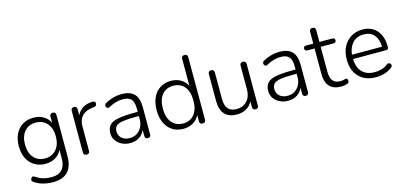

<svg xmlns="http://www.w3.org/2000/svg" viewBox="-73 -1233 4106 1942"><g transform="rotate(-15 1979.5 -261.5)"><path d="M275 -65Q349 -65 393 -116Q437 -167 437 -253Q437 -339 393 -389.5Q349 -440 275 -440Q201 -440 157.5 -389.5Q114 -339 114 -253Q114 -167 157.5 -116Q201 -65 275 -65ZM291 188Q238 188 187.5 174.5Q137 161 97 132Q82 123 83 108.5Q84 94 95 84.5Q106 75 120 83Q164 112 203.5 123.5Q243 135 289 135Q362 135 399.5 95.5Q437 56 437 -20V-113Q416 -65 370.5 -38Q325 -11 267 -11Q200 -11 151 -41.5Q102 -72 75.5 -126.5Q49 -181 49 -253Q49 -325 75.5 -379.5Q102 -434 151 -464Q200 -494 267 -494Q325 -494 370 -467.5Q415 -441 436 -395V-459Q436 -492 468 -492Q499 -492 499 -459V-29Q499 188 291 188Z M691 6Q659 6 659 -26V-459Q659 -492 690 -492Q721 -492 721 -459V-398Q743 -444 786.5 -469.5Q830 -495 887 -495Q899 -496 907 -490Q915 -484 915 -470Q915 -441 885 -438L871 -437Q801 -430 762 -390.5Q723 -351 723 -283V-26Q723 6 691 6Z M1148 8Q1100 8 1061 -11.5Q1022 -31 999.5 -64Q977 -97 977 -138Q977 -192 1004 -222.5Q1031 -253 1095 -265.5Q1159 -278 1270 -278H1301V-314Q1301 -380 1274.5 -410Q1248 -440 1189 -440Q1152 -440 1116 -430.5Q1080 -421 1041 -399Q1022 -389 1011 -399Q1000 -409 1001 -424.5Q1002 -440 1018 -448Q1059 -471 1103 -482.5Q1147 -494 1188 -494Q1277 -494 1320 -449.5Q1363 -405 1363 -310V-26Q1363 6 1333 6Q1302 6 1302 -26V-87Q1282 -42 1242 -17Q1202 8 1148 8ZM1301 -234H1271Q1182 -234 1132 -226Q1082 -218 1062 -198Q1042 -178 1042 -142Q1042 -98 1073 -70Q1104 -42 1157 -42Q1199 -42 1231.5 -62.5Q1264 -83 1282.5 -119Q1301 -155 1301 -200Z M1715 -45Q1789 -45 1832 -97Q1875 -149 1875 -243Q1875 -338 1832 -389Q1789 -440 1715 -440Q1642 -440 1598.5 -389Q1555 -338 1555 -243Q1555 -149 1598.5 -97Q1642 -45 1715 -45ZM1705 8Q1640 8 1591.5 -22.5Q1543 -53 1516.5 -109.5Q1490 -166 1490 -243Q1490 -320 1516.5 -376.5Q1543 -433 1591.5 -463.5Q1640 -494 1705 -494Q1764 -494 1808 -467.5Q1852 -441 1874 -395V-679Q1874 -711 1906 -711Q1938 -711 1938 -679V-26Q1938 6 1906 6Q1874 6 1874 -26V-90Q1852 -45 1807.5 -18.5Q1763 8 1705 8Z M2268 8Q2095 8 2095 -181V-459Q2095 -492 2126 -492Q2158 -492 2158 -459V-184Q2158 -114 2187 -80Q2216 -46 2277 -46Q2344 -46 2385.5 -91Q2427 -136 2427 -209V-459Q2427 -492 2459 -492Q2491 -492 2491 -459V-26Q2491 6 2461 6Q2429 6 2429 -26V-85Q2405 -39 2362.5 -15.5Q2320 8 2268 8Z M2801 8Q2753 8 2714 -11.5Q2675 -31 2652.5 -64Q2630 -97 2630 -138Q2630 -192 2657 -222.5Q2684 -253 2748 -265.5Q2812 -278 2923 -278H2954V-314Q2954 -380 2927.5 -410Q2901 -440 2842 -440Q2805 -440 2769 -430.5Q2733 -421 2694 -399Q2675 -389 2664 -399Q2653 -409 2654 -424.5Q2655 -440 2671 -448Q2712 -471 2756 -482.5Q2800 -494 2841 -494Q2930 -494 2973 -449.5Q3016 -405 3016 -310V-26Q3016 6 2986 6Q2955 6 2955 -26V-87Q2935 -42 2895 -17Q2855 8 2801 8ZM2954 -234H2924Q2835 -234 2785 -226Q2735 -218 2715 -198Q2695 -178 2695 -142Q2695 -98 2726 -70Q2757 -42 2810 -42Q2852 -42 2884.5 -62.5Q2917 -83 2935.5 -119Q2954 -155 2954 -200Z M3358 8Q3276 8 3235.5 -36.5Q3195 -81 3195 -163V-434H3121Q3092 -434 3092 -460Q3092 -485 3121 -485H3195V-609Q3195 -641 3227 -641Q3259 -641 3259 -609V-485H3392Q3421 -485 3421 -460Q3421 -434 3392 -434H3259V-171Q3259 -110 3283.5 -78.5Q3308 -47 3365 -47Q3385 -47 3398.5 -51.5Q3412 -56 3421 -56Q3429 -56 3434.5 -50.5Q3440 -45 3440 -31Q3440 -21 3436.5 -13.5Q3433 -6 3423 -3Q3412 1 3393 4.5Q3374 8 3358 8Z M3722 8Q3610 8 3545 -58.5Q3480 -125 3480 -241Q3480 -317 3509 -373.5Q3538 -430 3590 -462Q3642 -494 3710 -494Q3806 -494 3860.5 -431Q3915 -368 3915 -258Q3915 -230 3889 -230H3543Q3546 -140 3592.5 -92.5Q3639 -45 3722 -45Q3759 -45 3793 -54.5Q3827 -64 3859 -89Q3877 -100 3889.5 -92.5Q3902 -85 3903.5 -70.5Q3905 -56 3888 -44Q3857 -19 3812.5 -5.5Q3768 8 3722 8ZM3544 -275H3859Q3856 -354 3818.5 -398.5Q3781 -443 3710 -443Q3636 -443 3593.5 -396Q3551 -349 3544 -275Z"/></g></svg>

Font: Chiron GoRound TC L
Style: Regular
Weight: 300
Designer: Ryoko NISHIZUKA 西塚涼子 (kana, bopomofo & ideographs); Paul D. Hunt (Latin, Greek & Cyrillic); Sandoll Communications 산돌커뮤니
Foundry: Adobe
Version: Version 1.000;hotconv 1.1.1;makeotfexe 2.6.0